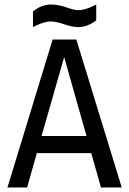

<svg xmlns="http://www.w3.org/2000/svg" viewBox="-20 -830 572 850"><path d="M318 -655 519 0H427L384 -152H143L100 0H13L213 -655ZM264 -577 164 -228H363ZM406 -740Q403 -738 392.5 -730.5Q382 -723 364 -716.5Q346 -710 326 -710Q300 -710 263 -723Q248 -728 232.5 -731.5Q217 -735 204 -735Q189 -735 172 -729.5Q155 -724 142 -718Q129 -712 126 -710V-780Q129 -782 139.5 -789.5Q150 -797 168 -803.5Q186 -810 206 -810Q238 -810 278 -796Q309 -785 328 -785Q343 -785 360 -790.5Q377 -796 390 -802Q403 -808 406 -810Z"/></svg>

Font: Ropa Sans
Style: Regular
Weight: 400
Designer: Botio Nikoltchev
Foundry: Botio Nikoltchev
Version: Version 1.100